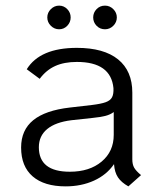

<svg xmlns="http://www.w3.org/2000/svg" viewBox="-20 -651 568 682"><path d="M481 -29 436 11Q411 -3 399 -21Q387 -39 385 -68Q359 -30 314 -9.5Q269 11 213 11Q137 11 96 -24.5Q55 -60 55 -127Q55 -189 98 -224Q141 -259 228 -269L306 -278Q339 -282 355.5 -288Q372 -294 378 -305.5Q384 -317 383 -338Q374 -431 253 -431Q208 -431 176 -416.5Q144 -402 121 -371L75 -405Q122 -481 253 -481Q349 -481 399.5 -440Q450 -399 450 -322V-85Q450 -67 456.5 -55.5Q463 -44 481 -29ZM384 -172V-253Q372 -244 355 -239.5Q338 -235 308 -232L234 -224Q177 -217 147.5 -192.5Q118 -168 118 -128Q118 -41 228 -41Q298 -41 341 -77Q384 -113 384 -172ZM148 -589Q148 -606 160.5 -618.5Q173 -631 190 -631Q207 -631 219 -618.5Q231 -606 231 -589Q231 -572 219 -559.5Q207 -547 190 -547Q173 -547 160.5 -559.5Q148 -572 148 -589ZM311 -589Q311 -606 323 -618.5Q335 -631 353 -631Q370 -631 382.5 -618.5Q395 -606 395 -589Q395 -572 382.5 -559.5Q370 -547 353 -547Q335 -547 323 -559.5Q311 -572 311 -589Z"/></svg>

Font: KoHo
Style: Regular
Weight: 400
Version: Version 1.000; ttfautohint (v1.6)